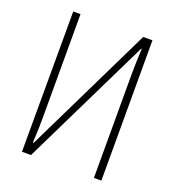

<svg xmlns="http://www.w3.org/2000/svg" viewBox="-131 -816 832 918"><g transform="rotate(20 285.5 -357.0)"><path d="M84 0H130L451 -658H454C452 -618 450 -574 450 -531V0H488V-714H441L122 -59H118C121 -116 122 -152 122 -188V-714H85Z"/></g></svg>

Font: Noto Sans Condensed ExtraLight
Style: Regular
Weight: 200
Width: 3
Designer: Monotype Design Team
Foundry: Monotype Imaging Inc.
Version: Version 2.013